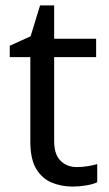

<svg xmlns="http://www.w3.org/2000/svg" viewBox="-20 -679 401 709"><path d="M264 -62Q284 -62 305 -65.5Q326 -69 339 -73V-6Q325 1 299 5.5Q273 10 249 10Q207 10 171.5 -4.5Q136 -19 114 -55Q92 -91 92 -156V-468H16V-510L93 -545L128 -659H180V-536H335V-468H180V-158Q180 -109 203.5 -85.5Q227 -62 264 -62Z"/></svg>

Font: Noto Sans Tifinagh Azawagh
Style: Regular
Weight: 400
Designer: JamraPatel
Foundry: JamraPatel LLC
Version: Version 2.006; ttfautohint (v1.8.4.7-5d5b)